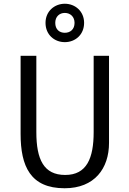

<svg xmlns="http://www.w3.org/2000/svg" viewBox="-20 -990 690 1025"><path d="M429 -868C429 -805 382 -765 326 -765C271 -765 223 -804 223 -868C223 -930 271 -970 326 -970C382 -970 429 -929 429 -868ZM378 -868C378 -901 355 -921 326 -921C297 -921 275 -901 275 -868C275 -833 297 -815 326 -815C355 -815 378 -833 378 -868ZM562 -227C562 -91 485 15 325 15C142 15 90 -103 90 -275V-692H174V-285C174 -138 214 -56 328 -56C443 -56 480 -145 480 -285V-692H562Z"/></svg>

Font: Repo Regular
Style: Regular
Weight: 400
Designer: Stefan Peev
Foundry: Context Ltd
Version: Version 1.502